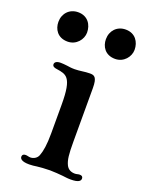

<svg xmlns="http://www.w3.org/2000/svg" viewBox="-140 -816 697 890"><g transform="rotate(20 208.5 -370.5)"><path d="M69.8 -22C69.8 -12.2 77.1 0 116.2 0C129.9 0 140.6 -1.5 153.8 -3.4C163.6 -4.9 196.8 -7.3 216.8 -7.3C236.3 -7.3 265.6 -4.9 280.8 -3.4C292.5 -2.4 301.8 0 320.8 0C360.4 0 369.1 -10.7 369.1 -22C369.1 -31.2 363.3 -35.6 353.5 -35.6C349.1 -35.6 344.7 -34.7 340.8 -33.7C336.9 -32.7 333.5 -32.2 329.6 -32.2C311.5 -32.2 295.4 -39.1 286.6 -57.6C275.9 -80.1 272.9 -106.4 272.9 -169.9V-433.1C272.9 -488.3 258.3 -492.7 236.8 -492.7C223.6 -492.7 211.4 -491.2 199.7 -489.7C187.5 -488.3 175.8 -486.8 163.6 -486.8C144 -486.8 137.2 -488.8 125.5 -490.2C114.3 -491.7 100.1 -492.7 92.8 -492.7C69.3 -492.7 63.5 -482.9 63.5 -475.1C63.5 -463.4 75.7 -460.4 86.4 -459C109.9 -455.6 128.9 -452.1 141.6 -435.5C156.2 -416.5 163.1 -380.4 163.1 -312V-169.9C163.1 -113.3 157.2 -80.6 148.4 -57.6C141.6 -39.6 124 -32.2 109.9 -32.2C106 -32.2 101.6 -33.2 97.2 -34.2C93.3 -35.2 89.4 -35.6 85.9 -35.6C76.7 -35.6 69.8 -31.2 69.8 -22ZM322.8 -595.7C365.7 -595.7 394 -631.8 394 -666C394 -704.1 371.6 -740.7 323.7 -740.7C280.8 -740.7 252 -709 252 -667.5C252 -632.8 272.5 -595.7 322.8 -595.7ZM88.4 -595.7C131.3 -595.7 159.7 -631.8 159.7 -666C159.7 -704.1 137.2 -740.7 89.4 -740.7C46.4 -740.7 17.6 -709 17.6 -667.5C17.6 -632.8 38.1 -595.7 88.4 -595.7Z"/></g></svg>

Font: Stoke
Style: Light
Weight: 300
Designer: Nicole Fally
Foundry: Nicole Fally
Version: Version 1.001